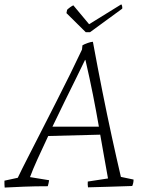

<svg xmlns="http://www.w3.org/2000/svg" viewBox="-33 -835 658 864"><path d="M-12 9Q-13 1 -13 -6.5Q-13 -14 -13 -22L47 -35Q64 -71 91.5 -124.5Q119 -178 151.5 -242Q184 -306 218 -372.5Q252 -439 282.5 -501Q313 -563 336 -612L338 -631Q346 -636 361.5 -641.5Q377 -647 385 -647L386 -642Q406 -533 427.5 -425Q449 -317 470.5 -218.5Q492 -120 511 -39L568 -27Q568 -11 562 2Q504 4 452.5 5.5Q401 7 363 8Q361 -4 362 -18L453 -32Q444 -81 435.5 -130Q427 -179 418 -229L184 -223Q158 -168 136 -119.5Q114 -71 102 -38L188 -24Q187 -18 185.5 -10.5Q184 -3 182 3Q125 3 75 5Q25 7 -12 9ZM350 -566Q334 -533 310 -484Q286 -435 258 -378.5Q230 -322 203 -265H412Q400 -334 385.5 -407.5Q371 -481 352 -563ZM353 -690 266 -776 269 -791Q275 -797 283.5 -803Q292 -809 297 -811L368 -726L512 -815Q515 -815 516.5 -807.5Q518 -800 517 -796L372 -690Z"/></svg>

Font: Labrada Lght
Style: Italic
Weight: 300
Italic angle: -7°
Designer: Mercedes Jáuregui
Foundry: Omnibus-Type Team
Version: Version 1.000; ttfautohint (v1.8.4.7-5d5b)